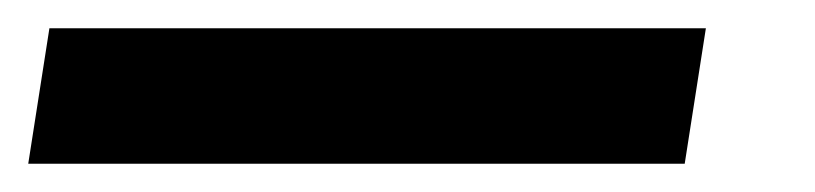

<svg xmlns="http://www.w3.org/2000/svg" viewBox="-57 -20 577 136"><path d="M-37 96 -22 0H443L428 96Z"/></svg>

Font: Nunito Sans 9pt ExtraBold
Style: Italic
Weight: 800
Italic angle: -9°
Version: Version 3.101;gftools[0.9.27]